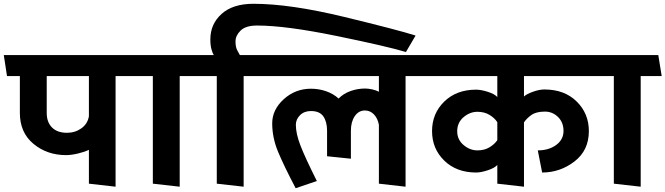

<svg xmlns="http://www.w3.org/2000/svg" viewBox="-31 -971 3518 1015"><path d="M439 0V-179Q417 -168 381.5 -159.5Q346 -151 318 -151Q218 -151 146 -210.5Q74 -270 74 -374V-569H6L-11 -680H674L691 -569H580V16ZM216 -374Q216 -325 244 -297Q272 -269 323 -269Q366 -269 399 -292.5Q432 -316 439 -356V-569H216Z M777 0V-569H686L669 -680H1012L1030 -569H919V16Z M2115 -696Q2016 -726 1747.5 -781Q1479 -836 1328 -836Q1268 -836 1241 -809.5Q1214 -783 1214 -752Q1214 -722 1223 -705.5Q1232 -689 1237 -680H1350L1368 -569H1257V16L1115 0V-569H1024L1007 -680H1099Q1093 -689 1087 -710Q1081 -731 1081 -763Q1081 -844 1140.5 -897.5Q1200 -951 1309 -951Q1502 -951 1789 -881.5Q2076 -812 2166 -783Z M1972 0V-311Q1966 -345 1946 -366Q1926 -387 1898 -387Q1865 -387 1844.5 -357Q1824 -327 1824 -280V-132L1698 -145V-280Q1698 -327 1678.5 -355.5Q1659 -384 1613 -384Q1577 -384 1555 -362Q1533 -340 1533 -311Q1533 -265 1557 -202.5Q1581 -140 1644 -14L1532 24Q1470 -94 1439 -168.5Q1408 -243 1408 -319Q1408 -391 1469 -446.5Q1530 -502 1613 -502Q1655 -502 1693.5 -488.5Q1732 -475 1759 -450Q1784 -476 1821.5 -489.5Q1859 -503 1899 -503Q1916 -503 1936.5 -498.5Q1957 -494 1972 -486V-569H1362L1345 -680H2207L2224 -569H2113V16Z M2486 -59Q2382 -59 2317.5 -122Q2253 -185 2253 -278Q2253 -371 2317.5 -434Q2382 -497 2486 -497Q2512 -497 2548 -485.5Q2584 -474 2598 -458V-569H2219L2202 -680H3112L3128 -569H2739V-461Q2753 -474 2786.5 -486Q2820 -498 2847 -498Q2953 -498 3017.5 -434.5Q3082 -371 3082 -278Q3082 -176 3006 -117.5Q2930 -59 2835 -59L2812 -176Q2870 -176 2909 -204.5Q2948 -233 2948 -279Q2948 -324 2919 -352.5Q2890 -381 2850 -381Q2803 -381 2778 -363Q2753 -345 2739 -324V16L2598 0V-99Q2584 -83 2548 -71Q2512 -59 2486 -59ZM2386 -277Q2386 -233 2419.5 -204.5Q2453 -176 2493 -176Q2530 -176 2557 -192.5Q2584 -209 2598 -230V-325Q2584 -347 2557 -363.5Q2530 -380 2493 -380Q2453 -380 2419.5 -351.5Q2386 -323 2386 -277Z M3214 0V-569H3123L3106 -680H3449L3467 -569H3356V16Z"/></svg>

Font: Palanquin Dark
Style: Regular
Weight: 400
Designer: Pria Ravichandran
Version: Version 1.000